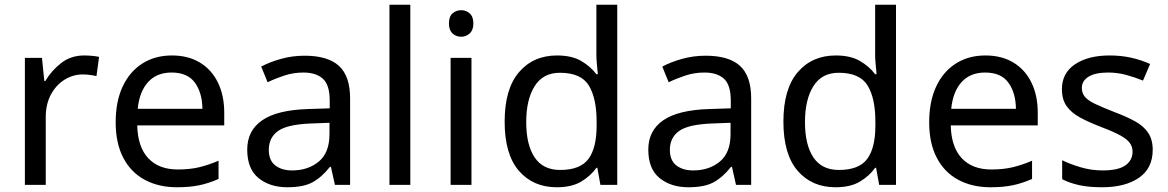

<svg xmlns="http://www.w3.org/2000/svg" viewBox="-20 -780 4928 810"><path d="M335 -546Q350 -546 367.5 -544.5Q385 -543 398 -540L387 -459Q374 -462 358.5 -464Q343 -466 329 -466Q288 -466 252 -443.5Q216 -421 194.5 -380.5Q173 -340 173 -286V0H85V-536H157L167 -438H171Q197 -482 238 -514Q279 -546 335 -546Z M705 -546Q774 -546 823.5 -516Q873 -486 899.5 -431.5Q926 -377 926 -304V-251H559Q561 -160 605.5 -112.5Q650 -65 730 -65Q781 -65 820.5 -74.5Q860 -84 902 -102V-25Q861 -7 821 1.5Q781 10 726 10Q650 10 591.5 -21Q533 -52 500.5 -113.5Q468 -175 468 -264Q468 -352 497.5 -415Q527 -478 580.5 -512Q634 -546 705 -546ZM704 -474Q641 -474 604.5 -433.5Q568 -393 561 -321H834Q833 -389 802 -431.5Q771 -474 704 -474Z M1265 -545Q1363 -545 1410 -502Q1457 -459 1457 -365V0H1393L1376 -76H1372Q1337 -32 1298.5 -11Q1260 10 1192 10Q1119 10 1071 -28.5Q1023 -67 1023 -149Q1023 -229 1086 -272.5Q1149 -316 1280 -320L1371 -323V-355Q1371 -422 1342 -448Q1313 -474 1260 -474Q1218 -474 1180 -461.5Q1142 -449 1109 -433L1082 -499Q1117 -518 1165 -531.5Q1213 -545 1265 -545ZM1291 -259Q1191 -255 1152.5 -227Q1114 -199 1114 -148Q1114 -103 1141.5 -82Q1169 -61 1212 -61Q1280 -61 1325 -98.5Q1370 -136 1370 -214V-262Z M1711 0H1623V-760H1711Z M1926 -737Q1946 -737 1961.5 -723.5Q1977 -710 1977 -681Q1977 -653 1961.5 -639Q1946 -625 1926 -625Q1904 -625 1889 -639Q1874 -653 1874 -681Q1874 -710 1889 -723.5Q1904 -737 1926 -737ZM1969 -536V0H1881V-536Z M2329 10Q2229 10 2169 -59.5Q2109 -129 2109 -267Q2109 -405 2169.5 -475.5Q2230 -546 2330 -546Q2392 -546 2431.5 -523Q2471 -500 2496 -467H2502Q2501 -480 2498.5 -505.5Q2496 -531 2496 -546V-760H2584V0H2513L2500 -72H2496Q2472 -38 2432 -14Q2392 10 2329 10ZM2343 -63Q2428 -63 2462.5 -109.5Q2497 -156 2497 -250V-266Q2497 -366 2464 -419.5Q2431 -473 2342 -473Q2271 -473 2235.5 -416.5Q2200 -360 2200 -265Q2200 -169 2235.5 -116Q2271 -63 2343 -63Z M2957 -545Q3055 -545 3102 -502Q3149 -459 3149 -365V0H3085L3068 -76H3064Q3029 -32 2990.5 -11Q2952 10 2884 10Q2811 10 2763 -28.5Q2715 -67 2715 -149Q2715 -229 2778 -272.5Q2841 -316 2972 -320L3063 -323V-355Q3063 -422 3034 -448Q3005 -474 2952 -474Q2910 -474 2872 -461.5Q2834 -449 2801 -433L2774 -499Q2809 -518 2857 -531.5Q2905 -545 2957 -545ZM2983 -259Q2883 -255 2844.5 -227Q2806 -199 2806 -148Q2806 -103 2833.5 -82Q2861 -61 2904 -61Q2972 -61 3017 -98.5Q3062 -136 3062 -214V-262Z M3505 10Q3405 10 3345 -59.5Q3285 -129 3285 -267Q3285 -405 3345.5 -475.5Q3406 -546 3506 -546Q3568 -546 3607.5 -523Q3647 -500 3672 -467H3678Q3677 -480 3674.5 -505.5Q3672 -531 3672 -546V-760H3760V0H3689L3676 -72H3672Q3648 -38 3608 -14Q3568 10 3505 10ZM3519 -63Q3604 -63 3638.5 -109.5Q3673 -156 3673 -250V-266Q3673 -366 3640 -419.5Q3607 -473 3518 -473Q3447 -473 3411.5 -416.5Q3376 -360 3376 -265Q3376 -169 3411.5 -116Q3447 -63 3519 -63Z M4137 -546Q4206 -546 4255.5 -516Q4305 -486 4331.5 -431.5Q4358 -377 4358 -304V-251H3991Q3993 -160 4037.5 -112.5Q4082 -65 4162 -65Q4213 -65 4252.5 -74.5Q4292 -84 4334 -102V-25Q4293 -7 4253 1.5Q4213 10 4158 10Q4082 10 4023.5 -21Q3965 -52 3932.5 -113.5Q3900 -175 3900 -264Q3900 -352 3929.5 -415Q3959 -478 4012.5 -512Q4066 -546 4137 -546ZM4136 -474Q4073 -474 4036.5 -433.5Q4000 -393 3993 -321H4266Q4265 -389 4234 -431.5Q4203 -474 4136 -474Z M4843 -148Q4843 -70 4785 -30Q4727 10 4629 10Q4573 10 4532.5 1Q4492 -8 4461 -24V-104Q4493 -88 4538.5 -74.5Q4584 -61 4631 -61Q4698 -61 4728 -82.5Q4758 -104 4758 -140Q4758 -160 4747 -176Q4736 -192 4707.5 -208Q4679 -224 4626 -244Q4574 -264 4537 -284Q4500 -304 4480 -332Q4460 -360 4460 -404Q4460 -472 4515.5 -509Q4571 -546 4661 -546Q4710 -546 4752.5 -536.5Q4795 -527 4832 -510L4802 -440Q4768 -454 4731 -464Q4694 -474 4655 -474Q4601 -474 4572.5 -456.5Q4544 -439 4544 -409Q4544 -387 4557 -371.5Q4570 -356 4600.5 -341.5Q4631 -327 4682 -307Q4733 -288 4769 -268Q4805 -248 4824 -219.5Q4843 -191 4843 -148Z"/></svg>

Font: Noto Sans Deseret
Style: Regular
Weight: 400
Designer: Monotype Design Team
Foundry: Monotype Imaging Inc.
Version: Version 2.001; ttfautohint (v1.8.4.7-5d5b)